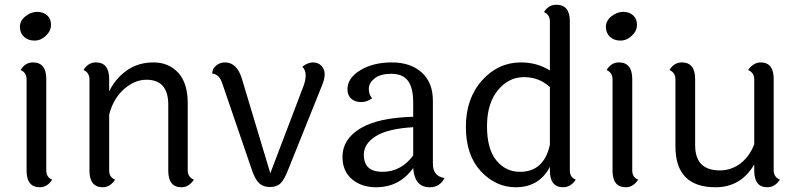

<svg xmlns="http://www.w3.org/2000/svg" viewBox="-20 -780 3368 809"><path d="M136.5 -730Q162 -730 178.5 -715.5Q195 -701 195 -675.5Q195 -650 173.5 -629.5Q152 -609 125 -609Q98 -609 81 -625Q64 -641 64 -667Q64 -693 87.5 -711.5Q111 -730 136.5 -730ZM175 -447V-62Q175 -33 200 -23Q179 9 148 9Q92 9 92 -61V-445Q92 -474 67 -485Q86 -517 119 -517Q175 -517 175 -447Z M771 -345V-62Q771 -34 797 -23Q776 9 744 9Q689 9 689 -61V-339Q689 -444 597 -444Q547 -444 502 -404Q457 -364 440 -297V-62Q440 -33 465 -23Q444 9 413 9Q357 9 357 -61V-445Q357 -474 332 -485Q351 -517 384 -517Q440 -517 440 -447V-395Q466 -449 514 -483Q562 -517 626.5 -517Q691 -517 731 -473.5Q771 -430 771 -345Z M1259 -418Q1268 -442 1268 -463Q1268 -484 1254 -499Q1277 -517 1298.5 -517Q1320 -517 1334 -503Q1348 -489 1348 -467.5Q1348 -446 1336 -418L1193 -62Q1178 -23 1162 -7.5Q1146 8 1117.5 8Q1089 8 1072 -8Q1055 -24 1042 -62L915 -433Q902 -468 874 -470Q875 -491 891 -504Q907 -517 928 -517Q978 -517 999 -449L1119 -50Z M1513 -128Q1513 -56 1591.5 -56Q1670 -56 1721 -125V-244Q1615 -238 1564 -206.5Q1513 -175 1513 -128ZM1804 -356V-90Q1804 -37 1853 -30Q1834 9 1790 9Q1727 9 1721 -72Q1663 9 1565 9Q1503 9 1463 -25Q1423 -59 1423 -119Q1423 -193 1497.5 -238.5Q1572 -284 1721 -288V-348Q1721 -410 1699 -439.5Q1677 -469 1629.5 -469Q1582 -469 1558 -449.5Q1534 -430 1534 -405.5Q1534 -381 1548 -366Q1527 -350 1501.5 -350Q1476 -350 1460 -364Q1444 -378 1444 -404Q1444 -451 1498 -484Q1552 -517 1631 -517Q1710 -517 1757 -474.5Q1804 -432 1804 -356Z M2297 -413Q2252 -455 2187.5 -455Q2123 -455 2077.5 -399.5Q2032 -344 2032 -248Q2032 -152 2071.5 -104Q2111 -56 2171 -56Q2272 -56 2297 -170ZM2381 -691V-62Q2381 -33 2406 -23Q2385 9 2353 9Q2297 9 2297 -61V-77Q2252 9 2153 9Q2069 9 2006 -58.5Q1943 -126 1943 -245.5Q1943 -365 2011 -441Q2079 -517 2175 -517Q2243 -517 2297 -483V-689Q2297 -719 2272 -729Q2291 -760 2324 -760Q2381 -760 2381 -691Z M2605.5 -730Q2631 -730 2647.5 -715.5Q2664 -701 2664 -675.5Q2664 -650 2642.5 -629.5Q2621 -609 2594 -609Q2567 -609 2550 -625Q2533 -641 2533 -667Q2533 -693 2556.5 -711.5Q2580 -730 2605.5 -730ZM2644 -447V-62Q2644 -33 2669 -23Q2648 9 2617 9Q2561 9 2561 -61V-445Q2561 -474 2536 -485Q2555 -517 2588 -517Q2644 -517 2644 -447Z M3240 -447V-62Q3240 -34 3266 -23Q3245 9 3213 9Q3158 9 3158 -61V-87Q3102 9 2995 9Q2826 9 2826 -163V-445Q2826 -474 2801 -485Q2820 -517 2853 -517Q2909 -517 2909 -447V-168Q2909 -62 3013 -62Q3061 -62 3099.5 -91Q3138 -120 3158 -172V-445Q3158 -474 3132 -485Q3155 -517 3185 -517Q3240 -517 3240 -447Z"/></svg>

Font: Laila
Style: Regular
Weight: 400
Designer: Hitesh Malaviya
Foundry: Indian Type Foundry
Version: Version 1.302;PS 1.0;hotconv 1.0.78;makeotf.lib2.5.61930; tt